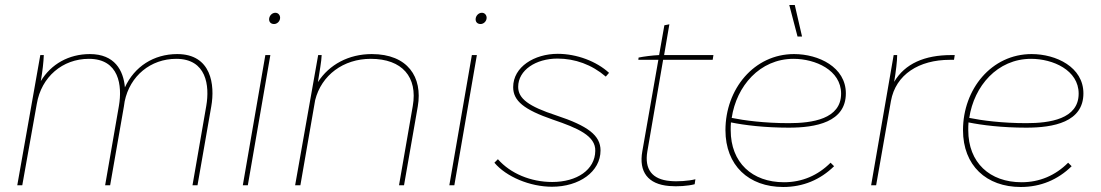

<svg xmlns="http://www.w3.org/2000/svg" viewBox="-20 -740 4398 767"><path d="M49 0H69L127 -325C145 -433 230 -505 335 -505C456 -505 469 -398 455 -317L400 0H420L475 -315L478 -335C499 -437 582 -505 684 -505C805 -505 818 -398 804 -317L749 0H769L824 -315C839 -400 825 -524 688 -524C594 -524 517 -474 479 -391C473 -459 438 -524 339 -524C255 -524 184 -484 143 -416C150 -456 154 -493 155 -520H141Z M950 0H970L1060 -520H1040ZM1075 -644C1087 -644 1099 -655 1099 -669C1099 -679 1092 -689 1080 -689C1066 -689 1055 -676 1055 -663C1055 -652 1062 -644 1075 -644Z M1159 0H1180L1239 -340C1264 -440 1352 -505 1461 -505C1587 -505 1649 -432 1629 -317L1574 0H1594L1649 -315C1669 -432 1609 -524 1465 -524C1373 -524 1295 -482 1250 -412C1257 -458 1264 -493 1265 -520H1251Z M1775 0H1795L1885 -520H1865ZM1900 -644C1912 -644 1924 -655 1924 -669C1924 -679 1917 -689 1905 -689C1891 -689 1880 -676 1880 -663C1880 -652 1887 -644 1900 -644Z M2185 6C2294 6 2379 -54 2379 -139C2379 -199 2329 -237 2202 -279C2092 -315 2050 -346 2050 -393C2050 -460 2121 -506 2207 -506C2277 -506 2344 -482 2400 -434L2413 -449C2363 -495 2284 -525 2208 -525C2115 -525 2030 -473 2030 -392C2030 -337 2073 -302 2189 -262C2289 -228 2360 -197 2358 -137C2357 -62 2285 -13 2186 -13C2100 -13 2019 -47 1969 -104L1955 -90C2002 -34 2097 6 2185 6Z M2653 3C2686 6 2728 3 2755 -4L2758 -24C2731 -17 2686 -14 2657 -17C2585 -23 2554 -64 2566 -135L2629 -501H2827L2830 -520H2633L2654 -643L2634 -639L2613 -520C2588 -519 2549 -514 2531 -510L2530 -501H2610L2546 -136C2531 -53 2569 -4 2653 3Z M3109 7C3188 7 3257 -22 3312 -76L3298 -90C3247 -39 3184 -12 3112 -12C2985 -12 2899 -90 2899 -220C2899 -230 2899 -241 2900 -251C2954 -240 3034 -230 3131 -230C3239 -230 3359 -252 3359 -367C3359 -472 3250 -524 3152 -524C2992 -524 2878 -384 2878 -220C2878 -79 2971 7 3109 7ZM3166 -594H3184L3155 -720H3133ZM2903 -269C2922 -396 3015 -505 3150 -505C3237 -505 3340 -460 3340 -366C3340 -264 3224 -248 3131 -248C3033 -248 2952 -259 2903 -269Z M3460 0H3480L3539 -336C3558 -443 3652 -501 3774 -501H3791L3794 -520H3780C3674 -520 3595 -486 3552 -413C3559 -455 3564 -496 3564 -520H3550Z M4058 7C4137 7 4206 -22 4261 -76L4247 -90C4196 -39 4133 -12 4061 -12C3934 -12 3848 -90 3848 -220C3848 -230 3848 -241 3849 -251C3903 -240 3983 -230 4080 -230C4188 -230 4308 -252 4308 -367C4308 -472 4199 -524 4101 -524C3941 -524 3827 -384 3827 -220C3827 -79 3920 7 4058 7ZM3852 -269C3871 -396 3964 -505 4099 -505C4186 -505 4289 -460 4289 -366C4289 -264 4173 -248 4080 -248C3982 -248 3901 -259 3852 -269Z"/></svg>

Font: Fixel Display Thin
Style: Italic
Weight: 100
Italic angle: -10°
Designer: AlfaBravo + MacPaw
Foundry: Kyrylo Tkachov, Marchela Mozhyna, Serhii Makarenko, Maria Weinstein, Zakhar Kryvoshyya
Version: Version 1.210;Glyphs 3.2 (3217)